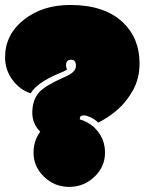

<svg xmlns="http://www.w3.org/2000/svg" viewBox="-25 -733 571 758"><path d="M274.9 -473.1Q274.9 -459.5 263.2 -448.5Q251.5 -437.5 223.1 -425.8Q154.3 -395 130.4 -369.6Q102.5 -338.9 102.5 -287.6Q102.5 -245.1 133.8 -212.9Q107.4 -177.2 107.4 -130.4Q107.4 -75.2 148.9 -35.2Q190.4 4.9 248 4.9Q305.7 4.9 348.1 -35.2Q389.6 -75.2 389.6 -130.4Q389.6 -177.2 362.3 -212.9Q335 -248.5 290 -261.7Q290 -271 293.9 -274.2Q297.9 -277.3 307.4 -277.3Q316.9 -277.3 333 -269.8Q349.1 -262.2 362.8 -249Q400.4 -267.1 437.3 -298.6Q474.1 -330.1 500 -376.7Q525.9 -423.3 525.9 -482.9Q525.9 -582 460.4 -644.5Q387.7 -713.4 252.4 -713.4Q142.6 -713.4 68.8 -654.8Q-4.9 -596.2 -4.9 -506.8Q-4.9 -456.1 24.9 -416.7Q54.7 -377.4 96.2 -364.7Q122.1 -408.2 211.9 -444.8Q234.4 -454.1 239.7 -458.5Q239.3 -460.4 237.5 -464.8Q235.8 -469.2 235.8 -476.1Q235.8 -497.1 255.9 -497.1Q274.9 -497.1 274.9 -473.1Z"/></svg>

Font: Friends & Family
Style: Regular
Weight: 400
Designer: Sarang Kulkarni, Maithili Shingre, Noopur Datye
Foundry: Ek Type
Version: Version 1.000;hotconv 1.0.117;makeotfexe 2.5.65602